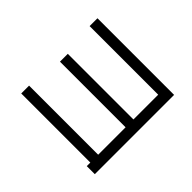

<svg xmlns="http://www.w3.org/2000/svg" viewBox="-151 -1000 1301 1301"><g transform="rotate(45 500.0 -349.0)"><path d="M128.9 -2.9V-78.1H791V-340.8H162.1V-416H791V-653.3H133.8V-728.5H868.2V31.2H791V-2.9Z"/></g></svg>

Font: GenEi M Gothic v2 Regular
Style: Regular
Weight: 400
Version: Version 2.0